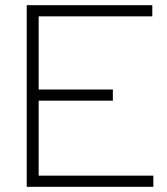

<svg xmlns="http://www.w3.org/2000/svg" viewBox="-20 -720 642 740"><path d="M83 0V-700H567V-657H129V-375H415V-332H129V-43H571V0Z"/></svg>

Font: Red Hat Display
Style: Regular
Weight: 300
Designer: Pentagram, MCKL
Foundry: Pentagram, MCKL
Version: Version 1.023